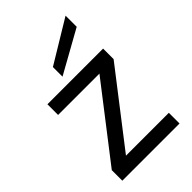

<svg xmlns="http://www.w3.org/2000/svg" viewBox="-219 -809 890 890"><g transform="rotate(-45 226.0 -363.5)"><path d="M35 0V-69L311 -426H40V-496H405V-427L129 -70H410V0ZM180 -537V-600L390 -727V-654Z"/></g></svg>

Font: DeepMind Sans
Style: Regular
Weight: 400
Designer: Jonny Pinhorn / Modifications: Colophon Foundry
Foundry: Colophon Foundry
Version: Version 1.002; ttfautohint (v1.8.2)